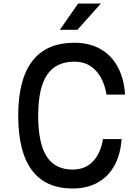

<svg xmlns="http://www.w3.org/2000/svg" viewBox="-20 -1060 790 1096"><path d="M84 -400Q84 -607 164.5 -711.5Q245 -816 405 -816Q489 -816 552 -781Q615 -746 651.5 -679Q688 -612 694 -520H588Q573 -609 525.5 -658.5Q478 -708 405 -708Q299 -708 248.5 -632.5Q198 -557 198 -400Q198 -243 246 -167.5Q294 -92 395 -92Q465 -92 509.5 -137.5Q554 -183 568 -266H674Q668 -178 633 -114.5Q598 -51 537 -17.5Q476 16 395 16Q240 16 162 -88.5Q84 -193 84 -400ZM426 -1040H556L422 -890H322Z"/></svg>

Font: Martian Mono VF sWd Rg
Style: Regular
Weight: 400
Width: 6
Monospace: yes
Designer: Roman Shamin
Foundry: Evil Martians
Version: Version 1.100